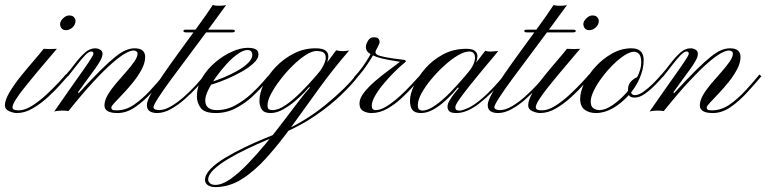

<svg xmlns="http://www.w3.org/2000/svg" viewBox="-89 -461 3125 783"><path d="M-20 0Q-34 0 -51.5 -7.5Q-69 -15 -69 -32Q-69 -53 -50 -85Q-31 -117 -3.5 -151Q24 -185 50 -215Q76 -245 89 -262Q100 -261 115.5 -261Q131 -261 143 -262Q129 -245 106.5 -219Q84 -193 59.5 -163.5Q35 -134 12.5 -106Q-10 -78 -24 -56Q-38 -34 -38 -24Q-38 -17 -32 -14Q-26 -11 -12 -11Q12 -11 41.5 -29.5Q71 -48 99 -74Q127 -100 149 -123.5Q171 -147 180 -158L188 -151Q179 -141 157.5 -116.5Q136 -92 106.5 -65Q77 -38 44.5 -19Q12 0 -20 0ZM180 -338Q168 -338 162 -345.5Q156 -353 156 -363Q156 -374 168 -386Q180 -398 193 -398Q207 -398 213 -390.5Q219 -383 219 -376Q219 -361 207 -349.5Q195 -338 180 -338Z M390 0Q337 0 337 -31Q337 -51 350.5 -74Q364 -97 384 -120.5Q404 -144 424.5 -167Q445 -190 458.5 -209.5Q472 -229 472 -243Q472 -248 467.5 -251.5Q463 -255 455 -255Q443 -255 421.5 -243Q400 -231 367.5 -202.5Q335 -174 291 -126.5Q247 -79 190 -8Q181 -10 163 -10Q145 -10 132 -6Q161 -48 189 -88Q217 -128 240.5 -161Q264 -194 278 -215.5Q292 -237 292 -242Q292 -251 283 -251Q273 -251 258 -235.5Q243 -220 225 -196.5Q207 -173 188 -149L179 -155Q199 -178 218 -203Q237 -228 257 -246Q277 -264 299 -264Q310 -264 319.5 -258.5Q329 -253 329 -241Q329 -230 320.5 -214.5Q312 -199 298 -179.5Q284 -160 266.5 -136.5Q249 -113 230 -86L231 -80Q284 -138 320.5 -174Q357 -210 381.5 -229.5Q406 -249 424.5 -256.5Q443 -264 460 -264Q483 -264 493 -254.5Q503 -245 503 -229Q503 -205 489 -178.5Q475 -152 454.5 -126.5Q434 -101 413.5 -79.5Q393 -58 379 -43Q365 -28 365 -23Q365 -17 368.5 -14Q372 -11 387 -11Q424 -11 457.5 -34Q491 -57 522 -90.5Q553 -124 580 -157L588 -150Q561 -118 529 -83Q497 -48 462 -24Q427 0 390 0Z M779 -441Q788 -437 805.5 -437.5Q823 -438 833 -440Q801 -396 762 -343Q723 -290 683.5 -237.5Q644 -185 610.5 -139.5Q577 -94 557 -63Q537 -32 537 -24Q537 -18 543.5 -15Q550 -12 560 -12Q582 -12 608.5 -27.5Q635 -43 661.5 -66.5Q688 -90 710.5 -114.5Q733 -139 746 -157L754 -151Q740 -133 717 -108Q694 -83 666 -58Q638 -33 608.5 -16.5Q579 0 552 0Q533 0 521.5 -7.5Q510 -15 510 -33Q510 -49 529 -82.5Q548 -116 578.5 -160Q609 -204 645 -253.5Q681 -303 716.5 -351.5Q752 -400 779 -441ZM669 -329Q659 -329 659 -335Q659 -340 669 -340H859Q862 -340 865.5 -339Q869 -338 869 -335Q869 -331 865.5 -330Q862 -329 859 -329Z M791 0Q744 0 729 -21.5Q714 -43 714 -67Q714 -108 735 -143.5Q756 -179 789 -207Q822 -235 857.5 -250.5Q893 -266 921 -266Q941 -266 953 -260.5Q965 -255 965 -238Q965 -222 946 -204Q927 -186 898 -169.5Q869 -153 837.5 -139.5Q806 -126 780 -118Q754 -110 742 -110Q742 -110 742 -115.5Q742 -121 742 -121Q751 -120 773.5 -127Q796 -134 824 -145.5Q852 -157 878.5 -172Q905 -187 922.5 -204Q940 -221 940 -237Q940 -245 935.5 -251Q931 -257 920 -257Q904 -257 881.5 -241.5Q859 -226 836 -201Q813 -176 793 -148Q773 -120 760.5 -94.5Q748 -69 748 -52Q748 -32 760 -22Q772 -12 795 -12Q835 -12 870.5 -31.5Q906 -51 935 -77.5Q964 -104 984 -127.5Q1004 -151 1011 -158Q1011 -158 1014.5 -155Q1018 -152 1018 -152Q1011 -144 991 -120Q971 -96 941 -68Q911 -40 873 -20Q835 0 791 0Z M1197 -264Q1227 -264 1238.5 -255Q1250 -246 1250 -231.5Q1250 -217 1243 -202.5Q1236 -188 1228.5 -176Q1221 -164 1219 -160Q1213 -150 1205 -147.5Q1197 -145 1210 -163Q1227 -185 1235 -205.5Q1243 -226 1236.5 -239.5Q1230 -253 1202 -253Q1183 -253 1157.5 -236.5Q1132 -220 1105 -193.5Q1078 -167 1054.5 -136.5Q1031 -106 1016.5 -78.5Q1002 -51 1002 -32Q1002 -18 1008 -15Q1014 -12 1023 -12Q1046 -12 1076 -32.5Q1106 -53 1138 -85Q1170 -117 1199.5 -151.5Q1229 -186 1251 -214.5Q1273 -243 1282 -256Q1293 -253 1304.5 -252.5Q1316 -252 1335 -255Q1269 -179 1212 -100Q1155 -21 1103 51Q1051 123 1000.5 179.5Q950 236 898 269Q846 302 789 302Q770 302 758.5 294Q747 286 747 273Q747 251 770 227.5Q793 204 830 182Q867 160 909.5 139.5Q952 119 991.5 103Q1031 87 1058 76Q1105 57 1152 28Q1199 -1 1240.5 -35Q1282 -69 1314.5 -101Q1347 -133 1365 -158Q1365 -158 1368.5 -154Q1372 -150 1372 -150Q1347 -117 1303 -74.5Q1259 -32 1198 10Q1137 52 1061 84Q1035 95 997 111Q959 127 918 146.5Q877 166 841 187.5Q805 209 782.5 230.5Q760 252 760 272Q760 279 767 286Q774 293 789 293Q817 293 851 269Q885 245 922.5 206Q960 167 997.5 121.5Q1035 76 1069 31Q1103 -14 1130.5 -50Q1158 -86 1175 -104Q1175 -104 1173.5 -105Q1172 -106 1172 -106Q1168 -101 1152.5 -84.5Q1137 -68 1114 -48.5Q1091 -29 1065 -14.5Q1039 0 1014 0Q988 0 978.5 -15Q969 -30 969 -49Q969 -81 986.5 -118Q1004 -155 1035.5 -188Q1067 -221 1108.5 -242.5Q1150 -264 1197 -264Z M1362 -140Q1358 -136 1356 -139.5Q1354 -143 1355 -147Q1372 -164 1388.5 -187Q1405 -210 1416.5 -230Q1428 -250 1430 -257Q1432 -257 1436.5 -260Q1441 -263 1445 -262Q1444 -255 1442.5 -249Q1441 -243 1449 -238Q1457 -233 1482 -228Q1507 -223 1558 -217Q1563 -216 1565.5 -213.5Q1568 -211 1562 -206Q1543 -191 1520 -168Q1497 -145 1475.5 -119.5Q1454 -94 1440.5 -70Q1427 -46 1427 -30Q1427 -12 1443 -12Q1463 -12 1488.5 -28Q1514 -44 1540 -67.5Q1566 -91 1588.5 -115.5Q1611 -140 1626 -156L1634 -150Q1620 -136 1598 -111Q1576 -86 1548.5 -60.5Q1521 -35 1490 -17.5Q1459 0 1426 0Q1407 0 1392 -8.5Q1377 -17 1377 -39Q1377 -60 1395 -83Q1413 -106 1440 -129.5Q1467 -153 1496.5 -174.5Q1526 -196 1549 -214L1556 -205Q1546 -209 1521 -212.5Q1496 -216 1469 -222.5Q1442 -229 1422.5 -240Q1403 -251 1403 -270Q1403 -280 1411.5 -294.5Q1420 -309 1435 -309Q1449 -309 1454 -303.5Q1459 -298 1459 -289Q1459 -283 1449 -264.5Q1439 -246 1424 -221.5Q1409 -197 1392.5 -175Q1376 -153 1362 -140Z M1843 -184Q1839 -176 1831.5 -170Q1824 -164 1820.5 -162.5Q1817 -161 1822 -168Q1840 -190 1845.5 -209Q1851 -228 1845.5 -239.5Q1840 -251 1825 -251Q1805 -251 1778 -235Q1751 -219 1722.5 -193Q1694 -167 1669.5 -137.5Q1645 -108 1630 -80.5Q1615 -53 1615 -33Q1615 -18 1621 -14Q1627 -10 1633 -10Q1656 -10 1686.5 -31.5Q1717 -53 1749 -86Q1781 -119 1810 -153.5Q1839 -188 1860.5 -216Q1882 -244 1890 -254Q1901 -250 1916.5 -251Q1932 -252 1943 -253Q1941 -250 1922.5 -228Q1904 -206 1878.5 -175.5Q1853 -145 1827.5 -113Q1802 -81 1785 -57Q1768 -33 1768 -25Q1768 -15 1772.5 -12.5Q1777 -10 1787 -10Q1799 -11 1822 -21.5Q1845 -32 1881 -63Q1917 -94 1968 -155Q1968 -155 1972.5 -152Q1977 -149 1977 -149Q1917 -79 1866 -39.5Q1815 0 1773 0Q1751 0 1743.5 -7Q1736 -14 1736 -27Q1736 -37 1744.5 -51.5Q1753 -66 1764 -80Q1775 -94 1782 -102Q1782 -102 1780 -103Q1778 -104 1778 -104Q1755 -76 1729 -52Q1703 -28 1677.5 -14Q1652 0 1628 0Q1603 0 1593 -12.5Q1583 -25 1583 -51Q1583 -76 1599 -111.5Q1615 -147 1645 -181.5Q1675 -216 1717.5 -239Q1760 -262 1813 -262Q1839 -262 1849 -252.5Q1859 -243 1858 -230Q1857 -217 1852 -204Q1847 -191 1843 -184Z M2169 -441Q2178 -437 2195.5 -437.5Q2213 -438 2223 -440Q2191 -396 2152 -343Q2113 -290 2073.5 -237.5Q2034 -185 2000.5 -139.5Q1967 -94 1947 -63Q1927 -32 1927 -24Q1927 -18 1933.5 -15Q1940 -12 1950 -12Q1972 -12 1998.5 -27.5Q2025 -43 2051.5 -66.5Q2078 -90 2100.5 -114.5Q2123 -139 2136 -157L2144 -151Q2130 -133 2107 -108Q2084 -83 2056 -58Q2028 -33 1998.5 -16.5Q1969 0 1942 0Q1923 0 1911.5 -7.5Q1900 -15 1900 -33Q1900 -49 1919 -82.5Q1938 -116 1968.5 -160Q1999 -204 2035 -253.5Q2071 -303 2106.5 -351.5Q2142 -400 2169 -441ZM2059 -329Q2049 -329 2049 -335Q2049 -340 2059 -340H2249Q2252 -340 2255.5 -339Q2259 -338 2259 -335Q2259 -331 2255.5 -330Q2252 -329 2249 -329Z M2114 0Q2100 0 2082.5 -7.5Q2065 -15 2065 -32Q2065 -53 2084 -85Q2103 -117 2130.5 -151Q2158 -185 2184 -215Q2210 -245 2223 -262Q2234 -261 2249.5 -261Q2265 -261 2277 -262Q2263 -245 2240.5 -219Q2218 -193 2193.5 -163.5Q2169 -134 2146.5 -106Q2124 -78 2110 -56Q2096 -34 2096 -24Q2096 -17 2102 -14Q2108 -11 2122 -11Q2146 -11 2175.5 -29.5Q2205 -48 2233 -74Q2261 -100 2283 -123.5Q2305 -147 2314 -158L2322 -151Q2313 -141 2291.5 -116.5Q2270 -92 2240.5 -65Q2211 -38 2178.5 -19Q2146 0 2114 0ZM2314 -338Q2302 -338 2296 -345.5Q2290 -353 2290 -363Q2290 -374 2302 -386Q2314 -398 2327 -398Q2341 -398 2347 -390.5Q2353 -383 2353 -376Q2353 -361 2341 -349.5Q2329 -338 2314 -338Z M2486 -264Q2536 -264 2536 -216Q2536 -179 2519 -140.5Q2502 -102 2473 -70.5Q2444 -39 2410 -19.5Q2376 0 2341 0Q2314 0 2295.5 -13.5Q2277 -27 2277 -58Q2277 -87 2294 -122.5Q2311 -158 2340.5 -190Q2370 -222 2407.5 -243Q2445 -264 2486 -264ZM2497 -250Q2480 -250 2457 -235Q2434 -220 2410 -196Q2386 -172 2365.5 -144.5Q2345 -117 2332.5 -91Q2320 -65 2320 -47Q2320 -27 2331 -19.5Q2342 -12 2356 -12Q2379 -12 2408 -31.5Q2437 -51 2464 -81Q2491 -111 2508.5 -144.5Q2526 -178 2526 -206Q2526 -232 2517 -241Q2508 -250 2497 -250ZM2515 -147Q2520 -147 2519.5 -143.5Q2519 -140 2514 -140Q2510 -140 2502.5 -129.5Q2495 -119 2489 -108Q2483 -97 2483 -96Q2483 -73 2500 -73Q2516 -73 2536.5 -88Q2557 -103 2576.5 -122.5Q2596 -142 2608 -157L2616 -150Q2603 -135 2583 -114.5Q2563 -94 2541 -78.5Q2519 -63 2500 -63Q2484 -63 2478 -70Q2472 -77 2472 -95Q2472 -119 2488.5 -133Q2505 -147 2515 -147Z M2818 0Q2765 0 2765 -31Q2765 -51 2778.5 -74Q2792 -97 2812 -120.5Q2832 -144 2852.5 -167Q2873 -190 2886.5 -209.5Q2900 -229 2900 -243Q2900 -248 2895.5 -251.5Q2891 -255 2883 -255Q2871 -255 2849.5 -243Q2828 -231 2795.5 -202.5Q2763 -174 2719 -126.5Q2675 -79 2618 -8Q2609 -10 2591 -10Q2573 -10 2560 -6Q2589 -48 2617 -88Q2645 -128 2668.5 -161Q2692 -194 2706 -215.5Q2720 -237 2720 -242Q2720 -251 2711 -251Q2701 -251 2686 -235.5Q2671 -220 2653 -196.5Q2635 -173 2616 -149L2607 -155Q2627 -178 2646 -203Q2665 -228 2685 -246Q2705 -264 2727 -264Q2738 -264 2747.5 -258.5Q2757 -253 2757 -241Q2757 -230 2748.5 -214.5Q2740 -199 2726 -179.5Q2712 -160 2694.5 -136.5Q2677 -113 2658 -86L2659 -80Q2712 -138 2748.5 -174Q2785 -210 2809.5 -229.5Q2834 -249 2852.5 -256.5Q2871 -264 2888 -264Q2911 -264 2921 -254.5Q2931 -245 2931 -229Q2931 -205 2917 -178.5Q2903 -152 2882.5 -126.5Q2862 -101 2841.5 -79.5Q2821 -58 2807 -43Q2793 -28 2793 -23Q2793 -17 2796.5 -14Q2800 -11 2815 -11Q2852 -11 2885.5 -34Q2919 -57 2950 -90.5Q2981 -124 3008 -157L3016 -150Q2989 -118 2957 -83Q2925 -48 2890 -24Q2855 0 2818 0Z"/></svg>

Font: Kapakana
Style: Regular
Weight: 400
Designer: Kousuke Nagai
Version: Version 1.002